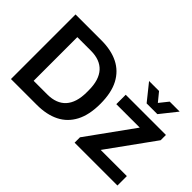

<svg xmlns="http://www.w3.org/2000/svg" viewBox="-103 -1083 1442 1442"><g transform="rotate(45 618.5 -361.5)"><path d="M76 0V-686H351Q455 -686 529 -649Q603 -612 643 -536.5Q683 -461 683 -343Q683 -226 643 -150Q603 -74 529 -37Q455 0 351 0ZM206 -111H351Q399 -111 436 -125Q473 -139 498 -166.5Q523 -194 536 -235.5Q549 -277 549 -332V-353Q549 -409 536 -450.5Q523 -492 498 -519.5Q473 -547 436 -561Q399 -575 351 -575H206ZM752 0V-57L1018 -426H769V-526H1196V-470L929 -100H1207V0ZM820 -723H926L1011 -619L955 -618L1039 -723H1145L1040 -591H926Z"/></g></svg>

Font: Archivo SemiBold SemiBold
Style: Regular
Weight: 600
Version: Version 2.001